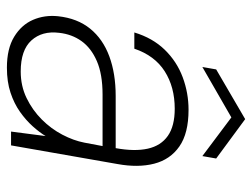

<svg xmlns="http://www.w3.org/2000/svg" viewBox="-107 -611 730 556"><g transform="rotate(90 258.0 -333.0)"><path d="M176 12Q121 12 86.5 -9Q52 -30 37.5 -63.5Q23 -97 27 -136Q33 -192 63 -229Q93 -266 143 -284.5Q193 -303 258 -303H409Q419 -358 410.5 -396Q402 -434 373.5 -454Q345 -474 295 -474Q232 -474 186.5 -445Q141 -416 121 -357H74Q90 -410 124 -445Q158 -480 203.5 -497Q249 -514 298 -514Q366 -514 404 -487.5Q442 -461 454 -414.5Q466 -368 455 -308L401 0H361L374 -100Q363 -82 345.5 -62.5Q328 -43 304 -26Q280 -9 248.5 1.5Q217 12 176 12ZM187 -28Q229 -28 264 -45Q299 -62 326 -89Q353 -116 370 -148.5Q387 -181 393 -212L403 -265H254Q195 -265 157 -248.5Q119 -232 99 -204Q79 -176 75 -139Q69 -90 97 -59Q125 -28 187 -28ZM174 -554 181 -594 325 -678 439 -594 432 -554 320 -638Z"/></g></svg>

Font: DM Sans 16pt ExtraLight
Style: Italic
Weight: 250
Italic angle: -10°
Version: Version 4.004;gftools[0.9.30]